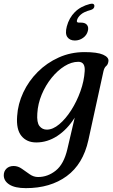

<svg xmlns="http://www.w3.org/2000/svg" viewBox="-61 -746 600 1019"><path d="M408 -2Q380 125 293 188.8Q206 252.5 76.5 252.5Q18.5 252.5 -11.2 233.5Q-41 214.5 -41 184Q-41 163 -26.8 149Q-12.5 135 11.5 135Q34.5 135 55.2 149.8Q76 164.5 96.8 179Q117.5 193.5 141 193.5Q192.5 193.5 235.2 159.2Q278 125 296.5 45.5L335.5 -121.5Q296 -59 243.2 -24.5Q190.5 10 131.5 10Q81 10 52.8 -24.5Q24.5 -59 30 -130Q34 -194.5 62.5 -255.2Q91 -316 139.2 -364.2Q187.5 -412.5 251 -441Q314.5 -469.5 387.5 -469.5Q455.5 -469.5 486.2 -455.8Q517 -442 514.5 -421.5Q512.5 -403.5 502.5 -395.5Q492.5 -387.5 488 -367.5ZM137 -144Q133.5 -96 148.5 -77Q163.5 -58 187.5 -58Q219.5 -58 253.5 -86.5Q287.5 -115 317 -161.2Q346.5 -207.5 366 -262Q385.5 -316.5 388.5 -368.5Q392 -418 354.5 -418Q318.5 -418 281.5 -395Q244.5 -372 212.8 -332.8Q181 -293.5 160.5 -244.5Q140 -195.5 137 -144ZM368.5 -626Q392 -626 401.2 -613.2Q410.5 -600.5 405 -581Q399.5 -559 379.8 -545Q360 -531 336.5 -531Q309.5 -531 296.5 -549.2Q283.5 -567.5 293.5 -605.5Q305.5 -651 336.2 -681.8Q367 -712.5 416.5 -725Q439.5 -730.5 440 -714Q439.5 -698 419 -692.5Q385.5 -684 368.5 -669.2Q351.5 -654.5 347.5 -638.5Q344 -626 357.5 -626Z"/></svg>

Font: Fraunces 9pt S050
Style: Italic
Weight: 400
Italic angle: -16°
Version: Version 1.000; ttfautohint (v1.8.3)